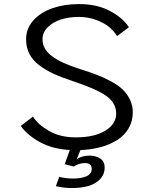

<svg xmlns="http://www.w3.org/2000/svg" viewBox="-20 -726 750 942"><path d="M341.5 91 297.5 79.5 322.5 10Q236.5 5 174.5 -29.5Q112.5 -64 82 -108L141.5 -154Q166.5 -114.5 221.2 -83.2Q276 -52 351.5 -52Q443 -52 496.5 -84.8Q550 -117.5 550 -168.5Q550 -221.5 500.2 -256.2Q450.5 -291 335.5 -328.5Q281 -346.5 242.5 -364.2Q204 -382 172 -406.2Q140 -430.5 124 -462.2Q108 -494 108 -533.5Q108 -586.5 144 -626.2Q180 -666 238.2 -686Q296.5 -706 367.5 -706Q456 -706 519 -672.5Q582 -639 612.5 -592.5L554.5 -549Q539 -573 516.5 -592.5Q494 -612 453.8 -627.5Q413.5 -643 366 -643Q319 -643 279 -630.2Q239 -617.5 213.8 -592Q188.5 -566.5 188.5 -533Q188.5 -485 234.8 -450.5Q281 -416 370 -388Q418 -373 452.2 -360Q486.5 -347 522.8 -327.8Q559 -308.5 581 -287.8Q603 -267 617.2 -238.2Q631.5 -209.5 631.5 -175.5Q631.5 -132 611.5 -97.2Q591.5 -62.5 556.2 -39.8Q521 -17 475 -4.5Q429 8 374.5 10.5L356.5 55Q382.5 37.5 418.5 37.5Q450 37.5 471.8 51.8Q493.5 66 493.5 95.5Q493.5 130 470.5 153.5Q447.5 177 412.5 186.8Q377.5 196.5 333 196.5Q293 196.5 254 187.5L270.5 142Q306.5 150 338 150Q379.5 150 404.8 138.5Q430 127 430 102.5Q430 74 395.5 74Q382 74 366.2 79.2Q350.5 84.5 341.5 91Z"/></svg>

Font: League Mono Light
Style: Regular
Weight: 300
Width: 6
Designer: Tyler Finck
Foundry: The League of Moveable Type / Tyler Finck
Version: Version 2.210